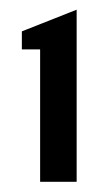

<svg xmlns="http://www.w3.org/2000/svg" viewBox="-20 -716 200 390"><path d="M61.5 -346.7V-615.7H24.4V-652.3L135.7 -696.3V-346.7Z"/></svg>

Font: Sansation
Style: Regular
Weight: 400
Designer: Bernd Montag
Version: Version 1.301